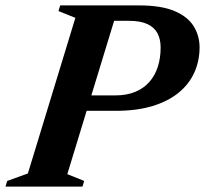

<svg xmlns="http://www.w3.org/2000/svg" viewBox="-49 -690 758 710"><path d="M377.2 -337.2Q418.8 -337.2 450.3 -350Q481.8 -362.8 502.8 -386.4Q523.8 -410 534.4 -442.5Q545 -475 545 -514.4Q545 -545.3 533.1 -567.4Q521.1 -589.5 495.4 -601.2Q469.7 -613 428.6 -613H277.1L298.1 -670H465Q547.7 -670 596.7 -649Q645.7 -628.1 667.3 -592.8Q689 -557.5 689 -514.8Q689 -464.7 669.6 -421.8Q650.3 -378.9 611.7 -347.3Q573.1 -315.7 515 -297.9Q456.9 -280.2 379.4 -280.2H178.2L194.6 -337.2ZM199.9 -46 262.3 -20.9 256 0H-28.7L-22.3 -20.9L54.1 -48.5L229.7 -624L167.3 -649.1L173.6 -670H390.4Z"/></svg>

Font: Newsreader Text
Style: Italic
Weight: 400
Italic angle: -17°
Designer: Hugues Gentile
Foundry: Production Type
Version: Version 1.001